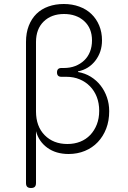

<svg xmlns="http://www.w3.org/2000/svg" viewBox="-20 -760 640 960"><path d="M135 180Q122 180 116 174Q110 168 110 155V-550Q110 -596 124 -631.5Q138 -667 162.5 -691Q187 -715 222 -727.5Q257 -740 299 -740Q341 -740 376.5 -727Q412 -714 437 -690Q462 -666 476 -632.5Q490 -599 490 -558Q490 -500 457 -457Q424 -414 370 -403V-400Q405 -394 433.5 -376.5Q462 -359 482.5 -333Q503 -307 514.5 -274Q526 -241 526 -204Q526 -156 511 -117Q496 -78 469 -49.5Q442 -21 404.5 -5.5Q367 10 323 10Q260 10 217 -21Q174 -52 160 -104V155Q160 168 154 174Q148 180 135 180ZM287 -420H299Q331 -420 356.5 -430Q382 -440 401 -458Q420 -476 430 -501.5Q440 -527 440 -558Q440 -619 401 -654.5Q362 -690 300 -690Q237 -690 198.5 -652.5Q160 -615 160 -550V-203Q160 -128 203.5 -84Q247 -40 317 -40Q352 -40 381 -51.5Q410 -63 431 -85Q452 -107 464 -137.5Q476 -168 476 -206Q476 -244 464 -275Q452 -306 430 -328.5Q408 -351 378 -363.5Q348 -376 312 -376H287Q276 -376 270.5 -381.5Q265 -387 265 -398Q265 -409 270.5 -414.5Q276 -420 287 -420Z"/></svg>

Font: Maple Mono NL Thin
Style: Regular
Weight: 250
Monospace: yes
Designer: subframe7536
Version: Version 7.000